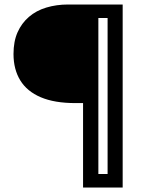

<svg xmlns="http://www.w3.org/2000/svg" viewBox="-20 -680 651 853"><path d="M349 153V-222H315Q222 -222 161 -248Q100 -274 70 -323Q40 -372 40 -440Q40 -496 58 -536.5Q76 -577 108.5 -605Q141 -633 186 -646.5Q231 -660 283 -660H417V153ZM374 153V93H509V153ZM458 153V-660H525V153ZM370 -600V-660H515V-600Z"/></svg>

Font: Bricolage Grotesque 24pt Light
Style: Regular
Weight: 300
Designer: Mathieu Triay
Foundry: Atelier Triay
Version: Version 1.001;gftools[0.9.33.dev8+g029e19f]